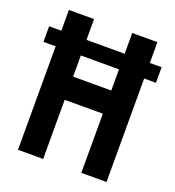

<svg xmlns="http://www.w3.org/2000/svg" viewBox="-128 -801 823 903"><g transform="rotate(20 283.5 -350.0)"><path d="M2 -596H63V-700H189V-596H380V-700H506V-596H565V-518H506V0H380V-296H189V0H63V-518H2ZM380 -412V-518H189V-412Z"/></g></svg>

Font: PT Sans Narrow
Style: Bold
Weight: 700
Width: 3
Designer: A.Korolkova, O.Umpeleva, V.Yefimov
Foundry: ParaType Ltd
Version: Version 2.003W OFL